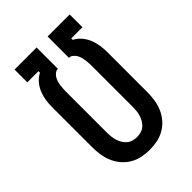

<svg xmlns="http://www.w3.org/2000/svg" viewBox="-218 -831 936 936"><g transform="rotate(-45 250.0 -363.5)"><path d="M250 8Q223 8 196.5 2.5Q170 -3 147 -16.5Q124 -30 106.5 -50.5Q89 -71 78.5 -95.5Q68 -120 64 -146.5Q60 -173 60 -200V-476Q60 -500 63.5 -523Q67 -546 76 -568Q85 -590 100.5 -608Q116 -626 137 -637V-647H60V-735H212V-588H211Q200 -588 191 -580.5Q182 -573 176.5 -563.5Q171 -554 168 -543Q165 -532 163.5 -521Q162 -510 161.5 -498.5Q161 -487 161 -476V-200Q161 -186 162.5 -172Q164 -158 168 -144.5Q172 -131 179.5 -118.5Q187 -106 197.5 -97Q208 -88 222 -84Q236 -80 250 -80Q264 -80 278 -84Q292 -88 302.5 -97Q313 -106 320.5 -118.5Q328 -131 332 -144.5Q336 -158 337.5 -172Q339 -186 339 -200V-476Q339 -487 338.5 -498.5Q338 -510 336.5 -521Q335 -532 332 -543Q329 -554 323.5 -563.5Q318 -573 309 -580.5Q300 -588 289 -588H288V-735H440V-647H363V-637Q384 -626 399.5 -608Q415 -590 424 -568Q433 -546 436.5 -523Q440 -500 440 -476V-200Q440 -173 436 -146.5Q432 -120 421.5 -95.5Q411 -71 393.5 -50.5Q376 -30 353 -16.5Q330 -3 303.5 2.5Q277 8 250 8Z"/></g></svg>

Font: Iosevka SS18 Semibold
Style: Regular
Weight: 600
Monospace: yes
Designer: Belleve Invis
Foundry: Belleve Invis
Version: Version 25.1.1; ttfautohint (v1.8.4)